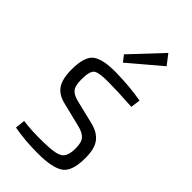

<svg xmlns="http://www.w3.org/2000/svg" viewBox="-229 -791 866 866"><g transform="rotate(45 204.0 -357.5)"><path d="M334 -678 183 -550 160 -580 297 -726ZM193 -497Q287 -495 357 -482L351 -436Q253 -442 202 -442Q141 -443 122.5 -431Q104 -419 104 -365Q104 -324 117 -308Q130 -292 161 -284L277 -256Q324 -244 346 -214.5Q368 -185 368 -126Q368 -41 330.5 -15Q293 11 201 11Q120 11 49 -2L54 -49Q113 -41 189 -43Q259 -44 282.5 -59.5Q306 -75 306 -126Q306 -165 291 -181Q276 -197 244 -205L130 -233Q82 -244 61.5 -274.5Q41 -305 41 -365Q41 -447 74.5 -472.5Q108 -498 193 -497Z"/></g></svg>

Font: exo2condensed_l
Style: Regular
Weight: 300
Width: 3
Designer: Natanael Gama
Version: Version 1.001;PS 001.001;hotconv 1.0.70;makeotf.lib2.5.58329